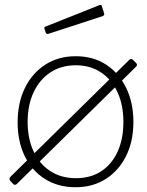

<svg xmlns="http://www.w3.org/2000/svg" viewBox="-20 -776 615 806"><path d="M51 -4Q47 0 42.5 0Q38 0 35 -4L24 -16Q15 -25 25 -35L522 -524Q531 -533 539 -524L552 -511Q558 -503 552 -497ZM297 10Q224 10 169 -24.5Q114 -59 84 -120.5Q54 -182 54 -262Q54 -344 84.5 -406.5Q115 -469 170 -504.5Q225 -540 298 -540Q371 -540 425 -505Q479 -470 509.5 -407.5Q540 -345 540 -264Q540 -183 509.5 -121.5Q479 -60 424.5 -25Q370 10 297 10ZM299 -28Q361 -28 405.5 -57.5Q450 -87 474 -140Q498 -193 498 -264Q498 -335 473.5 -388.5Q449 -442 404 -472Q359 -502 298 -502Q237 -502 191.5 -472Q146 -442 121 -388.5Q96 -335 96 -264Q96 -194 121 -140.5Q146 -87 191.5 -57.5Q237 -28 299 -28ZM407 -752 417 -720Q420 -712 410 -708L183 -634Q179 -633 176.5 -634Q174 -635 172 -639L167 -654Q164 -662 170 -664L399 -755Q405 -757 407 -752Z"/></svg>

Font: Libre Franklin Thin Thin
Style: Regular
Weight: 250
Version: Version 3.000